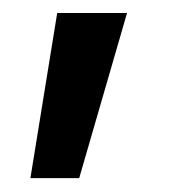

<svg xmlns="http://www.w3.org/2000/svg" viewBox="-20 -127 268 290"><path d="M25.9 142.1 66.4 -107.4H171.9L99.6 142.1Z"/></svg>

Font: Inter Display Medium
Style: Regular
Weight: 500
Designer: Rasmus Andersson
Foundry: rsms
Version: Version 4.001;git-9221beed3